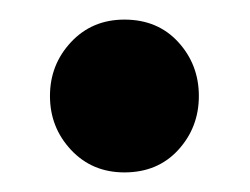

<svg xmlns="http://www.w3.org/2000/svg" viewBox="-20 -406 255 196"><path d="M183 -308Q183 -276 162 -253Q141 -230 107 -230Q74 -230 52.5 -253Q31 -276 31 -308Q31 -340 52.5 -363Q74 -386 107 -386Q141 -386 162 -363Q183 -340 183 -308Z"/></svg>

Font: Fira Sans Extra Condensed Medium
Style: Regular
Weight: 500
Width: 1
Designer: Carrois Corporate & Edenspiekermann AG
Foundry: Carrois Corporate GbR & Edenspiekermann AG
Version: Version 4.203